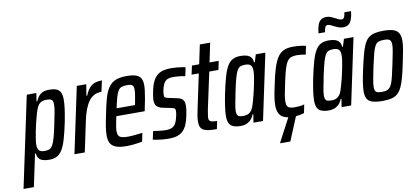

<svg xmlns="http://www.w3.org/2000/svg" viewBox="-122 -989 3204 1463"><g transform="rotate(-10 1479.5 -257.5)"><path d="M-44 193 105 -510H179L169 -447H175Q188 -477 204.5 -492.5Q221 -508 240 -513Q259 -518 276 -518Q311 -518 333 -510Q355 -502 365.5 -481.5Q376 -461 376 -424Q376 -394 370.5 -353Q365 -312 354 -255Q338 -178 323 -127Q308 -76 290 -46.5Q272 -17 247.5 -4.5Q223 8 187 8Q158 8 137.5 1Q117 -6 107 -20.5Q97 -35 95 -57H89L36 193ZM164 -64Q186 -64 201 -69.5Q216 -75 227 -94Q238 -113 249 -151.5Q260 -190 273 -255Q285 -311 291 -345.5Q297 -380 297 -400Q297 -420 291.5 -430Q286 -440 274 -443Q262 -446 243 -446Q225 -446 210 -440Q195 -434 184.5 -421Q174 -408 166 -385Q160 -370 153 -344Q146 -318 138 -286.5Q130 -255 124 -223.5Q118 -192 114 -165Q110 -138 110 -122Q110 -90 122.5 -77Q135 -64 164 -64Z M384 0 492 -510H565L551 -423H557Q573 -462 592 -482.5Q611 -503 634.5 -510.5Q658 -518 688 -518L669 -433Q638 -433 613.5 -420.5Q589 -408 570.5 -383Q552 -358 538 -321.5Q524 -285 514 -237L464 0Z M786 8Q736 8 706 -3Q676 -14 663 -37Q650 -60 650 -98Q650 -127 656 -165.5Q662 -204 673 -254Q687 -326 701 -376Q715 -426 736 -457.5Q757 -489 790.5 -503.5Q824 -518 877 -518Q922 -518 949 -509Q976 -500 987.5 -479.5Q999 -459 999 -426Q999 -407 995.5 -380.5Q992 -354 986.5 -322.5Q981 -291 973 -255L968 -230H748Q740 -190 735 -162.5Q730 -135 730 -116Q730 -94 738 -82Q746 -70 763.5 -65.5Q781 -61 809 -61Q824 -61 844 -62.5Q864 -64 884.5 -66.5Q905 -69 922 -71L908 -5Q894 -2 873.5 1Q853 4 830.5 6Q808 8 786 8ZM761 -289H903L907 -307Q912 -334 916.5 -361Q921 -388 921 -405Q921 -424 915.5 -433.5Q910 -443 898.5 -446Q887 -449 869 -449Q845 -449 828.5 -443.5Q812 -438 801.5 -422Q791 -406 781.5 -374Q772 -342 761 -289Z M1112 8Q1090 8 1066.5 6Q1043 4 1023.5 0.5Q1004 -3 991 -6L1005 -70Q1012 -69 1023.5 -67.5Q1035 -66 1048.5 -64Q1062 -62 1076 -61Q1090 -60 1103 -60Q1131 -60 1149 -68.5Q1167 -77 1177.5 -94Q1188 -111 1194 -137Q1198 -152 1200.5 -165Q1203 -178 1203 -189Q1203 -207 1195 -211.5Q1187 -216 1172 -219L1104 -233Q1075 -240 1061.5 -255Q1048 -270 1048 -300Q1048 -313 1051 -332Q1054 -351 1058 -372Q1067 -416 1081.5 -444.5Q1096 -473 1116 -489Q1136 -505 1162.5 -511.5Q1189 -518 1223 -518Q1243 -518 1263.5 -516Q1284 -514 1302.5 -511.5Q1321 -509 1333 -505L1319 -439Q1308 -442 1292.5 -444Q1277 -446 1259.5 -447.5Q1242 -449 1226 -449Q1205 -449 1188 -443.5Q1171 -438 1159.5 -423Q1148 -408 1140 -379Q1136 -365 1134 -352.5Q1132 -340 1132 -328Q1132 -312 1139 -307Q1146 -302 1161 -299L1231 -284Q1247 -281 1259 -274.5Q1271 -268 1278 -255Q1285 -242 1285 -218Q1285 -205 1282.5 -186Q1280 -167 1275 -144Q1267 -102 1254 -72.5Q1241 -43 1222 -25.5Q1203 -8 1176.5 0Q1150 8 1112 8Z M1486 0Q1449 0 1423.5 -3.5Q1398 -7 1383 -15.5Q1368 -24 1361 -39Q1354 -54 1354 -77Q1354 -88 1355 -101.5Q1356 -115 1359 -132.5Q1362 -150 1367 -173L1424 -442H1368L1383 -510H1439L1470 -658H1550L1519 -510H1590L1576 -442H1505L1444 -158Q1442 -145 1440 -132.5Q1438 -120 1436.5 -110.5Q1435 -101 1435 -95Q1435 -83 1440 -75.5Q1445 -68 1459 -64.5Q1473 -61 1499 -61Z M1672 8Q1637 8 1614.5 -0.5Q1592 -9 1581.5 -29Q1571 -49 1571 -86Q1571 -116 1577 -157.5Q1583 -199 1594 -255Q1610 -332 1625 -383.5Q1640 -435 1658 -464.5Q1676 -494 1700.5 -506Q1725 -518 1760 -518Q1789 -518 1809 -511.5Q1829 -505 1840.5 -490.5Q1852 -476 1853 -452H1859L1877 -510H1951L1843 0H1769L1779 -63H1773Q1761 -33 1743.5 -18Q1726 -3 1708 2.5Q1690 8 1672 8ZM1704 -64Q1724 -64 1738 -70Q1752 -76 1763.5 -89.5Q1775 -103 1782 -125Q1787 -140 1794.5 -165.5Q1802 -191 1809.5 -222.5Q1817 -254 1823.5 -285.5Q1830 -317 1834 -344.5Q1838 -372 1838 -388Q1838 -420 1825.5 -433Q1813 -446 1784 -446Q1762 -446 1747 -440.5Q1732 -435 1721 -416Q1710 -397 1699.5 -359Q1689 -321 1675 -255Q1664 -199 1657.5 -164.5Q1651 -130 1651 -110Q1651 -90 1656.5 -80Q1662 -70 1674 -67Q1686 -64 1704 -64Z M2077 8Q2032 8 2005.5 -3.5Q1979 -15 1967 -39.5Q1955 -64 1955 -100Q1955 -130 1961 -168Q1967 -206 1978 -254Q1993 -330 2009 -380.5Q2025 -431 2045 -461.5Q2065 -492 2094 -505Q2123 -518 2165 -518Q2192 -518 2219 -515Q2246 -512 2265 -507L2251 -441Q2236 -445 2217 -447Q2198 -449 2182 -449Q2156 -449 2138 -442Q2120 -435 2107 -414.5Q2094 -394 2083 -356Q2072 -318 2059 -256Q2048 -206 2042 -172Q2036 -138 2036 -115Q2036 -93 2043 -81Q2050 -69 2064 -65Q2078 -61 2101 -61Q2118 -61 2138.5 -63Q2159 -65 2174 -70L2161 -5Q2142 1 2119.5 4.5Q2097 8 2077 8ZM1943 190V185L2049 -16H2105L2104 -11L2021 190Z M2354 8Q2319 8 2296.5 -0.5Q2274 -9 2263.5 -29Q2253 -49 2253 -86Q2253 -116 2259 -157.5Q2265 -199 2276 -255Q2292 -332 2307 -383.5Q2322 -435 2340 -464.5Q2358 -494 2382.5 -506Q2407 -518 2442 -518Q2471 -518 2491 -511.5Q2511 -505 2522.5 -490.5Q2534 -476 2535 -452H2541L2559 -510H2633L2525 0H2451L2461 -63H2455Q2443 -33 2425.5 -18Q2408 -3 2390 2.5Q2372 8 2354 8ZM2386 -64Q2406 -64 2420 -70Q2434 -76 2445.5 -89.5Q2457 -103 2464 -125Q2469 -140 2476.5 -165.5Q2484 -191 2491.5 -222.5Q2499 -254 2505.5 -285.5Q2512 -317 2516 -344.5Q2520 -372 2520 -388Q2520 -420 2507.5 -433Q2495 -446 2466 -446Q2444 -446 2429 -440.5Q2414 -435 2403 -416Q2392 -397 2381.5 -359Q2371 -321 2357 -255Q2346 -199 2339.5 -164.5Q2333 -130 2333 -110Q2333 -90 2338.5 -80Q2344 -70 2356 -67Q2368 -64 2386 -64ZM2375 -584Q2379 -623 2388 -648Q2397 -673 2413 -685Q2429 -697 2455 -697Q2475 -697 2491 -690Q2507 -683 2523 -675Q2535 -668 2546.5 -663Q2558 -658 2569 -658Q2581 -658 2587.5 -670Q2594 -682 2597 -708H2649Q2645 -671 2636 -646Q2627 -621 2611 -609Q2595 -597 2568 -597Q2549 -597 2534 -603Q2519 -609 2502 -617Q2489 -623 2478 -629Q2467 -635 2454 -635Q2442 -635 2435.5 -622.5Q2429 -610 2426 -584Z M2768 8Q2721 8 2691.5 -0.5Q2662 -9 2649.5 -30Q2637 -51 2637 -88Q2637 -117 2643.5 -158Q2650 -199 2662 -254Q2676 -318 2688 -363.5Q2700 -409 2713.5 -439Q2727 -469 2746.5 -486.5Q2766 -504 2794.5 -511Q2823 -518 2863 -518Q2912 -518 2940.5 -509Q2969 -500 2982 -478.5Q2995 -457 2995 -418Q2995 -390 2988 -349.5Q2981 -309 2969 -254Q2956 -190 2944 -145Q2932 -100 2918 -70.5Q2904 -41 2885 -23.5Q2866 -6 2837.5 1Q2809 8 2768 8ZM2775 -61Q2796 -61 2810 -65Q2824 -69 2834.5 -80Q2845 -91 2853.5 -112.5Q2862 -134 2870 -168.5Q2878 -203 2889 -254Q2901 -310 2907.5 -346Q2914 -382 2914 -402Q2914 -422 2908 -432Q2902 -442 2890 -445.5Q2878 -449 2857 -449Q2831 -449 2814.5 -442.5Q2798 -436 2787 -416Q2776 -396 2766 -357.5Q2756 -319 2742 -254Q2731 -199 2724.5 -164Q2718 -129 2718 -107Q2718 -88 2723.5 -78Q2729 -68 2742 -64.5Q2755 -61 2775 -61Z"/></g></svg>

Font: Saira ExtraCondensed Medium
Style: Italic
Weight: 500
Width: 2
Italic angle: -12°
Designer: Hector Gatti with collaboration of the Omnibus-Type team
Foundry: Omnibus-Type
Version: Version 1.101